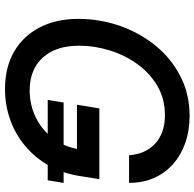

<svg xmlns="http://www.w3.org/2000/svg" viewBox="-25 -753 789 779"><g transform="rotate(90 369.5 -363.5)"><path d="M341.3 10.7Q253.9 10.7 190.2 -25.9Q126.5 -62.5 91.6 -129.4Q56.6 -196.3 56.6 -286.6Q56.6 -374 84.7 -454.8Q112.8 -535.6 164.8 -599.6Q216.8 -663.6 289.3 -700.9Q361.8 -738.3 450.7 -738.3Q510.3 -738.3 560.1 -720.7Q609.9 -703.1 646.2 -670.7Q682.6 -638.2 702.4 -593Q722.2 -547.9 721.7 -492.7H609.9Q607.4 -525.9 595.5 -552.7Q583.5 -579.6 562.7 -598.6Q542 -617.7 512.9 -627.9Q483.9 -638.2 447.8 -638.2Q381.8 -638.2 329.8 -608.2Q277.8 -578.1 241 -527.6Q204.1 -477.1 184.8 -415Q165.5 -353 165.5 -289.6Q165.5 -194.8 214.1 -142.1Q262.7 -89.4 346.7 -89.4Q406.2 -89.4 457 -114.5Q507.8 -139.6 541.7 -184.6Q575.7 -229.5 585.4 -288.1L614.3 -281.2H404.8L419.9 -372.1H707L692.9 -285.2Q681.6 -218.8 650.1 -164.3Q618.7 -109.9 571.5 -70.6Q524.4 -31.2 465.6 -10.3Q406.7 10.7 341.3 10.7ZM385.3 -162.6 396 -227.1H722.2L711.4 -162.6Z"/></g></svg>

Font: Inter 24pt Medium
Style: Italic
Weight: 500
Italic angle: -9.3988°
Designer: Rasmus Andersson
Foundry: rsms
Version: Version 4.001;git-66647c0bb